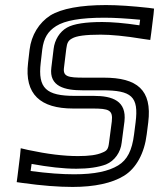

<svg xmlns="http://www.w3.org/2000/svg" viewBox="-20 -704 629 759"><path d="M390 -397H312C249 -397 228 -401 233 -437L242 -511C245 -535 250 -544 265 -552C282 -562 317 -567 378 -567C418 -567 474 -562 546 -550L574 -546L578 -575L587 -648L589 -670L567 -673C503 -680 446 -684 399 -684C299 -684 223 -670 179 -643C134 -614 104 -565 97 -508L91 -456C76 -331 140 -275 269 -275H345C411 -275 427 -269 422 -224L411 -140C408 -115 403 -108 385 -101C363 -91 332 -87 288 -87C232 -87 167 -95 92 -111L62 -118L59 -87L49 -6L46 16L67 19C145 30 212 35 267 35C353 35 423 20 470 -9C519 -39 551 -99 560 -173L566 -220C582 -349 522 -397 390 -397ZM384 -347C500 -347 529 -323 516 -220L510 -173C502 -109 483 -72 447 -50C409 -27 354 -15 273 -15C225 -15 169 -19 101 -28L105 -56C171 -44 230 -37 282 -37C329 -37 370 -43 399 -54C433 -68 457 -102 461 -140L472 -224C481 -305 425 -325 351 -325H275C163 -325 129 -355 141 -456L147 -508C153 -554 169 -580 202 -601C237 -623 298 -634 393 -634C433 -634 480 -631 534 -626L531 -604C471 -613 421 -617 384 -617C320 -617 271 -610 245 -595C216 -579 196 -546 192 -511L183 -437C173 -361 238 -347 306 -347H384Z"/></svg>

Font: Gamestation Text Outline
Style: Italic
Weight: 400
Designer: Jonas Hecksher
Foundry: Jonas Hecksher, Playtypeª, e-types AS
Version: Version 1.003